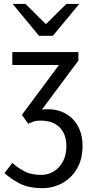

<svg xmlns="http://www.w3.org/2000/svg" viewBox="-20 -755 465 992"><path d="M199.6 217.1Q127.3 217.1 81.2 192.8Q35 168.4 3.5 139.5L44.1 86.6Q70 110.7 105.1 129.7Q140.2 148.6 192.7 148.6Q228.8 148.6 258.5 130.2Q288.1 111.8 305.5 78.5Q323 45.2 323 0.4Q323 -61.6 288.3 -96.7Q253.6 -131.9 189.2 -131.9Q168.3 -131.9 155.7 -127.7Q143.2 -123.5 125.6 -115.6L93.1 -161.5L284.7 -419.1H43.6V-486.1H385V-442.1L196.7 -188.9Q261.6 -196 308.8 -173.3Q356 -150.6 381.2 -105.9Q406.5 -61.1 406.5 -2.3Q406.5 67.9 377.3 117.1Q348.2 166.2 301 191.7Q253.8 217.1 199.6 217.1ZM181.6 -570 45.3 -734.7H112.1L215.4 -632H219.4L322.6 -734.7H389.4L253.1 -570Z"/></svg>

Font: Source Sans 3 VF
Style: Regular
Weight: 200
Designer: Paul D. Hunt
Foundry: Adobe
Version: Version 3.046;hotconv 1.0.118;makeotfexe 2.5.65603